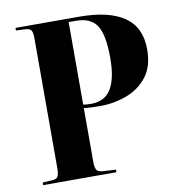

<svg xmlns="http://www.w3.org/2000/svg" viewBox="-82 -804 813 878"><g transform="rotate(-10 325.0 -365.0)"><path d="M48 0V-12L94 -15Q113 -16 119 -27Q125 -38 125 -69V-671Q125 -695 118.5 -705Q112 -715 91 -716L48 -718V-730H342Q481 -730 552.5 -681Q624 -632 624 -529Q624 -450 587 -402.5Q550 -355 491.5 -333Q433 -311 369 -311Q312 -311 292 -315V-66Q292 -40 298.5 -28Q305 -16 332 -15L388 -12V0ZM329 -328Q392 -328 421.5 -376Q451 -424 451 -521Q451 -629 422 -671.5Q393 -714 328 -714H292V-331Q304 -328 329 -328Z"/></g></svg>

Font: Literata 72pt
Style: Bold
Weight: 700
Designer: Latin by Veronika Burian and Jose Scaglione. Greek by Irene Vlachou. Cyrillic by Vera Evstafieva.
Foundry: TypeTogether
Version: Version 3.002